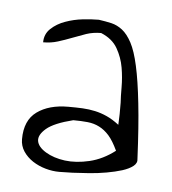

<svg xmlns="http://www.w3.org/2000/svg" viewBox="-32 -411 284 317"><g transform="rotate(5 109.5 -252.0)"><path d="M10.9 -172.3Q10.9 -203.7 30.7 -218Q50.5 -232.3 82.5 -232.3Q95.1 -232.3 106 -231.8Q117 -231.2 127.1 -229Q137.1 -226.8 146.8 -222.4Q156.6 -218 167.2 -209.8Q167.2 -211.4 167.5 -216.6Q167.9 -221.9 167.9 -227.9Q167.9 -234 167.9 -239.2Q167.9 -244.4 167.9 -246.6Q167.2 -256.5 167.2 -272.2Q167.2 -287.9 164.4 -304.4Q161.6 -320.9 153.1 -335.8Q144.6 -350.6 125.8 -358.3Q112.6 -358.3 101.3 -354.5Q90 -350.6 78.7 -346.2Q67.4 -341.8 56.1 -338.3Q44.8 -334.7 31.7 -334.7Q31.7 -348.4 41.4 -357.5Q51.1 -366.6 64.9 -371.5Q78.7 -376.5 93.8 -378.2Q108.9 -379.8 120.2 -379.8Q131.5 -378.2 141.2 -376Q150.9 -373.7 159.4 -367.1Q167.9 -360.5 175.1 -347.1Q182.3 -333.6 187.6 -309.4Q193 -285.1 197 -248Q201.1 -210.9 203.6 -156.9Q204.9 -149.8 198.3 -144.5Q191.7 -139.3 180.4 -135.7Q169.1 -132.2 155 -129.7Q140.9 -127.2 126.4 -126.1Q112 -125 98.8 -124.4Q85.6 -123.9 76.9 -123.9Q65.6 -123.9 53.9 -127.2Q42.3 -130.5 32.6 -136.8Q22.9 -143.2 16.9 -152.2Q10.9 -161.3 10.9 -172.3ZM92.5 -210.9Q61.2 -203.1 48.6 -192.4Q36.1 -181.7 37.6 -171.8Q39.2 -161.9 52.4 -153.9Q65.6 -145.9 84.4 -143.4Q103.2 -141 125.2 -146.2Q147.1 -151.4 167.2 -166.8Q159.7 -182.8 152.2 -191.3Q144.6 -199.8 135.8 -204.2Q127.1 -208.7 116.4 -209.8Q105.7 -210.9 92.5 -210.9Z"/></g></svg>

Font: Annie Use Your Telescope
Style: Regular
Weight: 400
Version: Version 1.003 2001